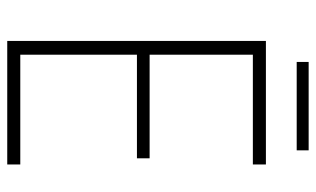

<svg xmlns="http://www.w3.org/2000/svg" viewBox="-191 -681 872 530"><g transform="rotate(90 245.0 -416.0)"><path d="M434 0H93V-714H434V-678H131V-393H417V-358H131V-36H434ZM395 -832V-799H151V-832Z"/></g></svg>

Font: Noto Sans Lao Looped SemiCondensed ExtraLight
Style: Regular
Weight: 200
Width: 4
Designer: Mark Frömberg, Ben Mitchell
Foundry: The Fontpad Ltd
Version: Version 1.002; ttfautohint (v1.8.4.7-5d5b)